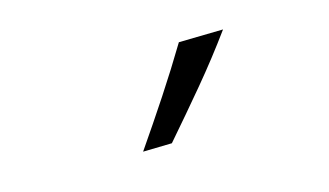

<svg xmlns="http://www.w3.org/2000/svg" viewBox="-41 -920 712 416"><g transform="rotate(-15 315.0 -712.5)"><path d="M239.3 -607.4Q275.4 -659.7 309.8 -711.9Q344.2 -764.2 375.5 -816.4L475.1 -818.4Q436 -764.6 392.6 -712.6Q349.1 -660.6 304.2 -608.9Z"/></g></svg>

Font: Pinar DS3-Regular
Style: Regular
Weight: 400
Designer: Amin Abedi
Version: Version 2.000